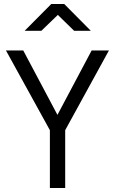

<svg xmlns="http://www.w3.org/2000/svg" viewBox="-20 -946 578 966"><path d="M308 0H231V-291L10 -692H97L269 -368L441 -692H528L308 -291ZM104 -791 238 -926H303L437 -791H353L271 -871L188 -791Z"/></svg>

Font: Titillium Web
Style: Regular
Weight: 400
Version: Version 1.002;PS 57.000;hotconv 1.0.70;makeotf.lib2.5.55311